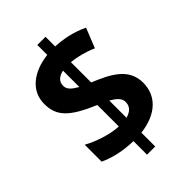

<svg xmlns="http://www.w3.org/2000/svg" viewBox="-239 -949 1011 1011"><g transform="rotate(-45 266.5 -443.5)"><path d="M238 -136V-35H299V-138C426 -153 492 -223 492 -317C492 -428 396 -471 299 -512V-663C340 -659 391 -647 440 -625L484 -735C423 -764 363 -777 299 -780V-852H238V-778C125 -765 44 -704 44 -607C44 -517 89 -468 238 -405V-245C172 -248 94 -276 43 -304V-178C97 -153 161 -138 238 -136ZM238 -661V-539C200 -561 182 -577 182 -604C182 -634 202 -653 238 -661ZM299 -249V-377C334 -357 355 -338 355 -311C355 -280 337 -259 299 -249Z"/></g></svg>

Font: Noto Sans Kannada UI SemiCondensed
Style: Bold
Weight: 700
Width: 4
Designer: Jelle Bosma - Monotype Design Team
Foundry: Monotype Imaging Inc.
Version: Version 2.005